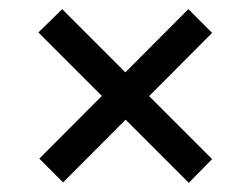

<svg xmlns="http://www.w3.org/2000/svg" viewBox="-20 -440 550 420"><path d="M393 -40 64 -369 116 -420 444 -92ZM118 -41 66 -93 392 -420 444 -368Z"/></svg>

Font: Ysabeau SC SemiBold
Style: Regular
Weight: 600
Designer: Christian Thalmann (Catharsis Fonts)
Version: Version 2.001;gftools[0.9.30]; featfreeze: smcp